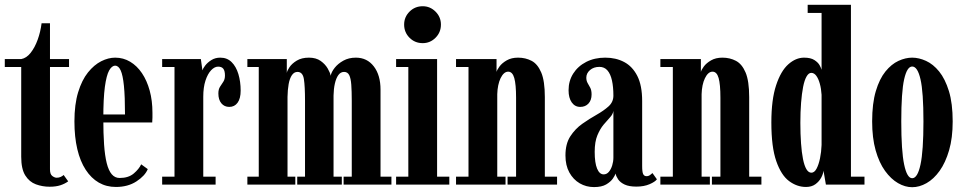

<svg xmlns="http://www.w3.org/2000/svg" viewBox="-20 -770 4022 801"><path d="M187 9Q157 9 129.8 -1Q102.5 -11 85.5 -38Q68.5 -65 68.5 -116V-490.5H0V-523.5H68.5Q90.5 -527.5 108 -549.8Q125.5 -572 137.2 -604.5Q149 -637 153.5 -673H188.5V-523.5H268V-490.5H188.5V-63.5Q188.5 -43 198.2 -35.8Q208 -28.5 216.5 -28.5Q226 -28.5 233.8 -32.2Q241.5 -36 245.5 -40L264.5 -13.5Q251 -3.5 232.2 2.8Q213.5 9 187 9Z M463.5 10Q424 10 392.2 -8.2Q360.5 -26.5 337.5 -61.8Q314.5 -97 302.5 -147.8Q290.5 -198.5 290.5 -263.5Q290.5 -334.5 306 -385.2Q321.5 -436 347 -467.8Q372.5 -499.5 402.2 -514.5Q432 -529.5 460.5 -529.5Q494.5 -529.5 523 -512.5Q551.5 -495.5 572.2 -464.8Q593 -434 604.5 -392Q616 -350 616 -299.5Q616 -289.5 616 -279.5Q616 -269.5 615 -259H403.5V-292.5H501.5Q501.5 -367 497 -411.8Q492.5 -456.5 483.5 -476.2Q474.5 -496 460.5 -496Q446.5 -496 435.2 -475.8Q424 -455.5 417.5 -407.5Q411 -359.5 411 -275.5Q411 -213.5 414.2 -167Q417.5 -120.5 425.2 -89.5Q433 -58.5 446.2 -43Q459.5 -27.5 479 -27.5Q516 -27.5 538 -46.2Q560 -65 569 -84.5L596.5 -64.5Q585 -36.5 549.2 -13.2Q513.5 10 463.5 10Z M656.5 0V-33H708V-490.5H656.5V-523.5H818L824.5 -476.5Q826.5 -484 836.2 -496.8Q846 -509.5 862 -519.5Q878 -529.5 899 -529.5Q927.5 -529.5 946.2 -511Q965 -492.5 974.5 -461Q984 -429.5 984 -392Q984 -359 971.2 -341.5Q958.5 -324 936.5 -324Q916 -324 903.5 -339Q891 -354 891 -380Q891 -397.5 898 -408.2Q905 -419 911.8 -429.2Q918.5 -439.5 918.5 -455Q918.5 -474 911.8 -483Q905 -492 890 -492Q875 -492 860.8 -477Q846.5 -462 837.2 -433.8Q828 -405.5 828 -366.5V-33H879.5V0Z M1012 0V-33H1059.5V-490.5H1012V-523.5H1176.5V-465.5Q1177.5 -474.5 1187.8 -489.8Q1198 -505 1218.2 -517.2Q1238.5 -529.5 1269 -529.5Q1298.5 -529.5 1317.8 -515.8Q1337 -502 1347.2 -484.2Q1357.5 -466.5 1359.5 -454Q1362.5 -469.5 1376.2 -487Q1390 -504.5 1412.5 -517Q1435 -529.5 1464.5 -529.5Q1511.5 -529.5 1539.5 -493Q1567.5 -456.5 1567.5 -396V-33H1613V0H1413.5V-33H1447.5V-349Q1447.5 -390 1445.5 -416.8Q1443.5 -443.5 1436.8 -456.8Q1430 -470 1415.5 -470Q1401 -470 1391.5 -456.8Q1382 -443.5 1377 -421.2Q1372 -399 1371.5 -371.5V-33H1406V0H1220V-33H1252.5V-349Q1252.5 -410 1247.8 -440Q1243 -470 1221 -470Q1207 -470 1197.8 -456.5Q1188.5 -443 1184.2 -419.2Q1180 -395.5 1179.5 -366V-33H1212V0Z M1632.5 0V-33H1683.5V-490.5H1632.5V-523.5H1803.5V-33H1854.5V0ZM1743.5 -590Q1711 -590 1688.5 -612.5Q1666 -635 1666 -667.5Q1666 -699 1688.5 -721.5Q1711 -744 1743.5 -744Q1774.5 -744 1797 -721.5Q1819.5 -699 1819.5 -667.5Q1819.5 -635 1797 -612.5Q1774.5 -590 1743.5 -590Z M1882.5 0V-33H1934.5V-490.5H1882.5V-523.5H2051.5V-470Q2053.5 -478.5 2064 -492.8Q2074.5 -507 2094 -518.2Q2113.5 -529.5 2141.5 -529.5Q2172.5 -529.5 2197.8 -516.2Q2223 -503 2238 -467.5Q2253 -432 2253 -365V-33H2304V0H2097.5V-33H2133V-362.5Q2133 -418 2125.5 -444.5Q2118 -471 2100 -471Q2090.5 -471 2082.5 -463.8Q2074.5 -456.5 2068.2 -443.5Q2062 -430.5 2058.5 -413.5Q2055 -396.5 2054.5 -377V-33H2089V0Z M2458 10.5Q2425.5 10.5 2398.5 -5.2Q2371.5 -21 2355.2 -50.5Q2339 -80 2339 -121.5Q2339 -170 2359.2 -201.2Q2379.5 -232.5 2409.2 -253.5Q2439 -274.5 2468.8 -291.2Q2498.5 -308 2518.8 -326.2Q2539 -344.5 2539 -371Q2539 -407.5 2533 -434.5Q2527 -461.5 2514.2 -476.2Q2501.5 -491 2480.5 -491Q2457 -491 2441.5 -477.8Q2426 -464.5 2426 -446Q2426 -433 2431.5 -423.5Q2437 -414 2442.5 -403.8Q2448 -393.5 2448 -376Q2448 -352 2435 -338Q2422 -324 2400.5 -324Q2378.5 -324 2365.2 -342.8Q2352 -361.5 2352 -393.5Q2352 -432.5 2371.5 -463.2Q2391 -494 2425.8 -511.8Q2460.5 -529.5 2505 -529.5Q2549.5 -529.5 2584 -511.2Q2618.5 -493 2638.8 -453.2Q2659 -413.5 2659 -348.5V-77.5Q2659 -52.5 2663.2 -43.8Q2667.5 -35 2677 -35Q2685.5 -35 2692 -39.8Q2698.5 -44.5 2702 -48L2720.5 -22Q2713 -11.5 2689.8 -1.5Q2666.5 8.5 2635 8.5Q2604.5 8.5 2586.2 0Q2568 -8.5 2559.2 -21.2Q2550.5 -34 2548 -46Q2546 -38.5 2536.8 -25Q2527.5 -11.5 2508.8 -0.5Q2490 10.5 2458 10.5ZM2498.5 -42.5Q2511 -42.5 2520 -53Q2529 -63.5 2534 -79.8Q2539 -96 2539 -112.5V-307.5Q2537 -293.5 2525 -280.5Q2513 -267.5 2498.2 -250Q2483.5 -232.5 2472.2 -205.5Q2461 -178.5 2461 -136.5Q2461 -90.5 2471 -66.5Q2481 -42.5 2498.5 -42.5Z M2735 0V-33H2787V-490.5H2735V-523.5H2904V-470Q2906 -478.5 2916.5 -492.8Q2927 -507 2946.5 -518.2Q2966 -529.5 2994 -529.5Q3025 -529.5 3050.2 -516.2Q3075.5 -503 3090.5 -467.5Q3105.5 -432 3105.5 -365V-33H3156.5V0H2950V-33H2985.5V-362.5Q2985.5 -418 2978 -444.5Q2970.5 -471 2952.5 -471Q2943 -471 2935 -463.8Q2927 -456.5 2920.8 -443.5Q2914.5 -430.5 2911 -413.5Q2907.5 -396.5 2907 -377V-33H2941.5V0Z M3342.5 10Q3305 10 3272 -14.5Q3239 -39 3218.5 -97.8Q3198 -156.5 3198 -259Q3198 -354.5 3217.8 -414.2Q3237.5 -474 3268.8 -501.8Q3300 -529.5 3334.5 -529.5Q3362 -529.5 3377.5 -519.5Q3393 -509.5 3399.5 -497.5Q3406 -485.5 3407.5 -479V-716H3349.5V-750H3530V-33H3586.5V0H3425.5L3415.5 -58Q3414.5 -45 3406 -29Q3397.5 -13 3381.8 -1.5Q3366 10 3342.5 10ZM3365 -49.5Q3377.5 -49.5 3386.5 -66.2Q3395.5 -83 3401 -109.5Q3406.5 -136 3407.5 -165V-374.5Q3406 -400 3400.2 -420.8Q3394.5 -441.5 3385.5 -453.8Q3376.5 -466 3364.5 -466Q3353.5 -466 3344.8 -450.8Q3336 -435.5 3330.5 -407.5Q3325 -379.5 3322 -341.2Q3319 -303 3319 -257.5Q3319 -210.5 3321.8 -172.2Q3324.5 -134 3330 -106.5Q3335.5 -79 3344.2 -64.2Q3353 -49.5 3365 -49.5Z M3785.5 11Q3756 11 3726.5 -6Q3697 -23 3672.2 -57.2Q3647.5 -91.5 3633 -143Q3618.5 -194.5 3618.5 -263.5Q3618.5 -338.5 3633.8 -389.8Q3649 -441 3674 -471.8Q3699 -502.5 3728.2 -516Q3757.5 -529.5 3785.5 -529.5Q3813.5 -529.5 3843.2 -516Q3873 -502.5 3898 -471.8Q3923 -441 3938.8 -389.8Q3954.5 -338.5 3954.5 -263.5Q3954.5 -194.5 3939.5 -143Q3924.5 -91.5 3900 -57.2Q3875.5 -23 3845.5 -6Q3815.5 11 3785.5 11ZM3785.5 -26.5Q3808 -26.5 3820.2 -83.5Q3832.5 -140.5 3832.5 -263.5Q3832.5 -386 3820.2 -439.2Q3808 -492.5 3785.5 -492.5Q3764 -492.5 3752 -439.2Q3740 -386 3740 -263.5Q3740 -140.5 3752 -83.5Q3764 -26.5 3785.5 -26.5Z"/></svg>

Font: Imbue 24pt
Style: Bold
Weight: 700
Designer: Tyler Finck
Foundry: Etcetera Type Company
Version: Version 1.102